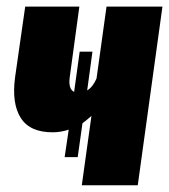

<svg xmlns="http://www.w3.org/2000/svg" viewBox="-20 -553 505 573"><path d="M297.9 -533.2H464.8L391.1 0H224.1L252.9 -207Q234.4 -190.9 226.1 -185.1L211.9 -84H172.9L185.1 -166Q160.6 -158.2 138.2 -158.2Q69.8 -157.7 42.2 -200.7Q14.6 -243.7 24.9 -321.8L55.2 -533.2H216.8L188 -321.8Q183.6 -287.1 201.2 -278.8L217.8 -398.9H255.9L240.2 -283.2Q257.3 -293.5 268.1 -318.8Z"/></svg>

Font: Fira Sans Compressed ExtraBold
Style: Italic
Weight: 800
Width: 3
Italic angle: -8°
Designer: Carrois Corporate & Edenspiekermann AG
Foundry: Carrois Corporate GbR & Edenspiekermann AG
Version: Version 4.203;PS 004.203;hotconv 1.0.88;makeotf.lib2.5.64775